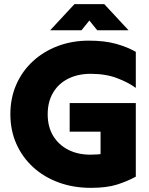

<svg xmlns="http://www.w3.org/2000/svg" viewBox="-20 -894 720 926"><path d="M416 -148Q355 -148 308.5 -172Q262 -196 236 -239.5Q210 -283 210 -343Q210 -403 236 -447Q262 -491 309 -514.5Q356 -538 417 -538Q490 -538 545 -517Q600 -496 635 -470V-644Q595 -667 540 -682.5Q485 -698 408 -698Q328 -698 259 -672Q190 -646 138.5 -598.5Q87 -551 58.5 -486Q30 -421 30 -343Q30 -265 59 -200Q88 -135 140 -87.5Q192 -40 263 -14Q334 12 418 12Q495 12 545 -4Q595 -20 635 -42V-216Q600 -191 544.5 -169.5Q489 -148 416 -148ZM465 -90H635V-397H316V-259H465ZM339 -874 222 -748H373L411 -795L449 -748H600L483 -874Z"/></svg>

Font: Roundo Variable
Style: Regular
Weight: 200
Designer: Shiva Nallaperumal
Foundry: Indian Type Foundry
Version: Version 2.000